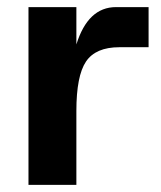

<svg xmlns="http://www.w3.org/2000/svg" viewBox="-20 -520 454 540"><path d="M60.1 0V-500H194.8V-395Q227.5 -500 306.2 -500H397.9V-387.2H315.9Q249 -387.2 221.9 -346.9Q194.8 -306.6 194.8 -208V0Z"/></svg>

Font: Uncut Sans
Style: Bold
Weight: 700
Designer: Kasper Nordkvist
Foundry: UNCUT.wtf
Version: Version 1.304;Glyphs 3.2 (3246)